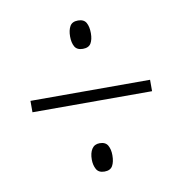

<svg xmlns="http://www.w3.org/2000/svg" viewBox="-58 -626 521 547"><g transform="rotate(-10 202.5 -352.5)"><path d="M202 -489Q185 -489 178.5 -500.5Q172 -512 172 -530Q172 -548 178.5 -559.5Q185 -571 202 -571Q219 -571 225.5 -559.5Q232 -548 232 -529Q232 -511 225.5 -500Q219 -489 202 -489ZM29 -336V-369H375V-336ZM202 -134Q185 -134 178.5 -146Q172 -158 172 -174Q172 -193 179.5 -204.5Q187 -216 202 -216Q219 -216 225.5 -204.5Q232 -193 232 -176Q232 -157 225.5 -145.5Q219 -134 202 -134Z"/></g></svg>

Font: Noto Sans Gujarati UI ExtraCondensed ExtraLight
Style: Regular
Weight: 200
Width: 2
Designer: Jelle Bosma - Monotype Design Team, Universal Thirst
Foundry: Monotype Imaging Inc.
Version: Version 2.106; ttfautohint (v1.8.4.7-5d5b)